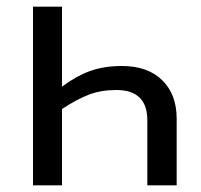

<svg xmlns="http://www.w3.org/2000/svg" viewBox="-20 -556 603 576"><path d="M166 -296Q207 -327 249 -342.5Q291 -358 346 -358Q423 -358 466.5 -315.5Q510 -273 510 -200V0H422V-195Q422 -286 329 -286Q283 -286 246.5 -272Q210 -258 166 -229V0H79V-536H166Z"/></svg>

Font: Noto Sans Display
Style: Regular
Weight: 400
Designer: Monotype Design team
Foundry: Monotype Imaging Inc.
Version: Version 1.000